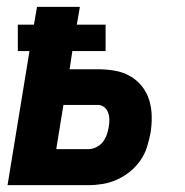

<svg xmlns="http://www.w3.org/2000/svg" viewBox="-20 -540 540 560"><path d="M2 0 66 -391H32V-468H79L88 -520H213L204 -468H288V-391H191L183 -338H265Q290 -338 314 -334Q338 -330 358.5 -318.5Q379 -307 393.5 -289Q408 -271 415 -248.5Q422 -226 422.5 -201.5Q423 -177 419 -152Q415 -131 408.5 -110.5Q402 -90 389 -71.5Q376 -53 358.5 -39Q341 -25 321 -16Q301 -7 280 -3.5Q259 0 238 0ZM144 -105H238Q249 -105 260.5 -110.5Q272 -116 279.5 -125.5Q287 -135 291 -146Q295 -157 297 -169Q299 -180 299 -190.5Q299 -201 295.5 -211Q292 -221 284 -227.5Q276 -234 265 -234H165Z"/></svg>

Font: Iosevka Term Curly XBd Obl
Style: Regular
Weight: 800
Italic angle: -9°
Designer: Belleve Invis
Foundry: Belleve Invis
Version: Version 32.3.0